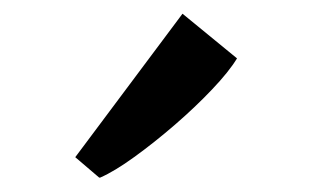

<svg xmlns="http://www.w3.org/2000/svg" viewBox="-20 -878 444 273"><path d="M121 -625.5 87 -654.5 239.5 -858.5 317 -795Q305.5 -776 281.5 -750.8Q257.5 -725.5 228.2 -700.2Q199 -675 171 -654.8Q143 -634.5 122.5 -625.5Z"/></svg>

Font: Merriweather 48pt Medium
Style: Regular
Weight: 500
Version: Version 2.100